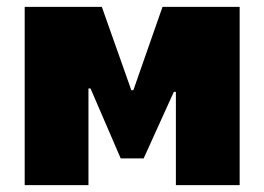

<svg xmlns="http://www.w3.org/2000/svg" viewBox="-20 -540 771 560"><path d="M52 0H238V-282H244L332 -78H399L487 -272H493V0H679V-520H454L369 -277H363L277 -520H52Z"/></svg>

Font: Fixel Display Black
Style: Regular
Weight: 900
Designer: AlfaBravo + MacPaw
Foundry: Kyrylo Tkachov, Marchela Mozhyna, Serhii Makarenko, Maria Weinstein, Zakhar Kryvoshyya
Version: Version 1.211